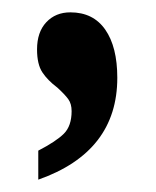

<svg xmlns="http://www.w3.org/2000/svg" viewBox="-20 -667 253 311"><path d="M42 -423Q71 -438 83.5 -450.5Q96 -463 96 -487Q96 -499 90.5 -506.5Q85 -514 73 -525Q57 -537 48.5 -550Q40 -563 40 -587Q40 -615 55 -631Q70 -647 94 -647Q131 -647 150.5 -619Q170 -591 170 -541Q170 -421 42 -376Z"/></svg>

Font: Noto Serif Hebrew Cond
Style: Bold
Weight: 700
Width: 3
Designer: Monotype Design Team
Foundry: Monotype Imaging Inc.
Version: Version 1.000